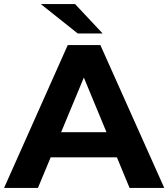

<svg xmlns="http://www.w3.org/2000/svg" viewBox="-29 -921 825 941"><path d="M-9 0 303 -700H463L776 0H606L350 -618H414L157 0ZM147 -150 190 -273H550L594 -150ZM352 -757 171 -901H339L474 -757Z"/></svg>

Font: MOST Montserrat
Style: Bold
Weight: 700
Designer: Julieta Ulanovsky
Foundry: Julieta Ulanovsky
Version: Version 8.000;March 11, 2024;FontCreator 15.0.0.2926 64-bit